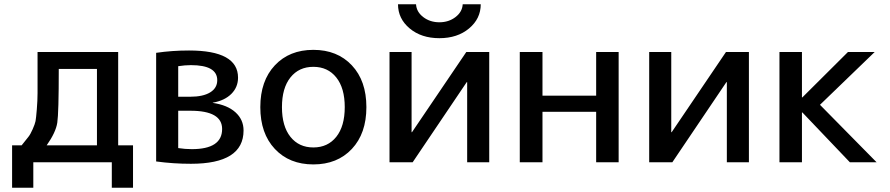

<svg xmlns="http://www.w3.org/2000/svg" viewBox="-20 -765 4194 905"><path d="M200 -80H437V-440H257Q257 -232 250 -186.5Q243 -141 200 -80ZM82 -80Q104 -108 113.5 -119.5Q123 -131 134 -156Q145 -181 147.5 -194Q150 -207 153.5 -249.5Q157 -292 157 -326.5Q157 -361 157 -440V-520H537V-80H607V120H507V0H137V120H37V-80Z M820 -67Q853 -62 884 -62Q1027 -62 1027 -157Q1027 -243 878 -243H820ZM820 -309H876Q937 -309 970.5 -329.5Q1004 -350 1004 -387Q1004 -458 880 -458Q852 -458 820 -453ZM1128 -150Q1128 7 880 7Q796 7 716 -4V-516Q791 -527 871 -527Q1102 -527 1102 -399Q1102 -354 1070.5 -322.5Q1039 -291 983 -281V-280Q1052 -270 1090 -235.5Q1128 -201 1128 -150Z M1275.5 -457Q1344 -530 1457 -530Q1570 -530 1638.5 -457Q1707 -384 1707 -260Q1707 -136 1638.5 -63Q1570 10 1457 10Q1344 10 1275.5 -63Q1207 -136 1207 -260Q1207 -384 1275.5 -457ZM1349 -120Q1389 -70 1457 -70Q1525 -70 1565 -120Q1605 -170 1605 -260Q1605 -350 1565 -400Q1525 -450 1457 -450Q1389 -450 1349 -400Q1309 -350 1309 -260Q1309 -170 1349 -120Z M1920 -520V-142H1922L2178 -520H2286V0H2182V-378H2180L1925 0H1816V-520ZM1856 -745H1941Q1943 -709 1975 -684.5Q2007 -660 2051 -660Q2095 -660 2127 -684.5Q2159 -709 2161 -745H2246Q2246 -677 2191 -631Q2136 -585 2051 -585Q1966 -585 1911 -631Q1856 -677 1856 -745Z M2537 -238V0H2430V-520H2537V-314H2790V-520H2896V0H2790V-238Z M3144 -520V-142H3146L3402 -520H3510V0H3406V-378H3404L3149 0H3040V-520Z M3762 -306 3977 -520H4103L3845 -271L4112 0H3986L3762 -235H3760V0H3654V-520H3760V-306Z"/></svg>

Font: Mplus 1p Medium
Style: Regular
Weight: 500
Version: Version 1.061